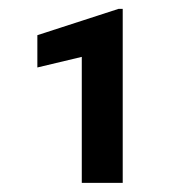

<svg xmlns="http://www.w3.org/2000/svg" viewBox="-20 -732 410 424"><path d="M251 -328.1H160.6V-606.4L62.5 -583V-654.3L241.7 -712.4H251Z"/></svg>

Font: RobotoDraft Medium
Style: Regular
Weight: 500
Version: Version 2.001152; 2014